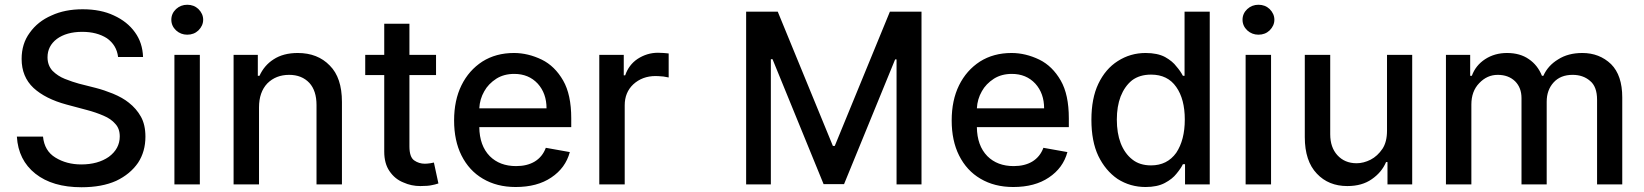

<svg xmlns="http://www.w3.org/2000/svg" viewBox="-20 -776 6918 808"><path d="M430 -615Q388 -642 326 -642Q260 -642 219 -612Q180 -582 180 -535Q180 -501 201 -478Q223 -456 253 -444Q286 -431 312 -424L383 -406Q418 -397 455 -382Q496 -365 522 -344Q554 -319 573 -285Q592 -251 592 -201Q592 -138 561 -91Q528 -43 469 -15Q409 12 323 12Q201 12 129 -45Q57 -102 51 -201H161Q167 -141 213 -113Q260 -84 322 -84Q392 -84 438 -116Q484 -150 484 -202Q484 -235 465 -255Q447 -276 416 -289Q384 -303 346 -313L260 -336Q171 -360 121 -406Q71 -453 71 -528Q71 -592 105 -638Q139 -686 197 -711Q253 -737 328 -737Q404 -737 459 -711Q516 -685 548 -640Q580 -596 582 -536H477Q471 -586 430 -615Z M821 -545V0H714V-545ZM721 -648Q701 -667 701 -693Q701 -719 721 -738Q741 -756 768 -756Q796 -756 815 -738Q835 -718 835 -693Q835 -668 815 -648Q796 -630 768 -630Q741 -630 721 -648Z M963 0V-545H1065V-457H1072Q1092 -501 1131 -526Q1172 -553 1233 -553Q1317 -553 1368 -500Q1419 -449 1419 -347V0H1312V-334Q1312 -394 1282 -427Q1250 -461 1197 -461Q1141 -461 1105 -425Q1070 -388 1070 -324V0Z M1703 -460V-160Q1703 -115 1723 -101Q1743 -87 1768 -87Q1777 -87 1791 -89L1806 -92L1825 -4Q1810 1 1798 3Q1782 7 1749 7Q1711 7 1678 -8Q1642 -22 1619 -56Q1597 -88 1597 -138V-460H1517V-545H1597V-676H1703V-545H1815V-460Z M2012 -24Q1954 -58 1922 -122Q1891 -184 1891 -269Q1891 -354 1922 -417Q1953 -480 2010 -517Q2067 -553 2143 -553Q2202 -553 2260 -525Q2315 -498 2350 -437Q2384 -378 2384 -278V-241H1997Q1998 -163 2041 -119Q2083 -77 2152 -77Q2198 -77 2230 -96Q2263 -116 2277 -154L2378 -136Q2360 -69 2300 -29Q2241 11 2150 11Q2071 11 2012 -24ZM2243 -424Q2205 -465 2144 -465Q2101 -465 2069 -445Q2035 -423 2018 -392Q1999 -359 1997 -320H2280Q2280 -383 2243 -424Z M2605 -545V-459H2611Q2626 -503 2663 -528Q2703 -554 2749 -554L2773 -553Q2779 -552 2784 -552Q2789 -552 2794 -551V-450L2772 -454Q2750 -456 2739 -456Q2683 -456 2645 -421Q2609 -387 2609 -333V0H2502V-545Z M3485 -162H3493L3725 -727H3858V0H3753V-526H3747L3532 -1H3446L3231 -527H3224V0H3120V-727H3253Z M4106 -24Q4048 -58 4016 -122Q3985 -184 3985 -269Q3985 -354 4016 -417Q4047 -480 4104 -517Q4161 -553 4237 -553Q4296 -553 4354 -525Q4409 -498 4444 -437Q4478 -378 4478 -278V-241H4091Q4092 -163 4135 -119Q4177 -77 4246 -77Q4292 -77 4324 -96Q4357 -116 4371 -154L4472 -136Q4454 -69 4394 -29Q4335 11 4244 11Q4165 11 4106 -24ZM4337 -424Q4299 -465 4238 -465Q4195 -465 4163 -445Q4129 -423 4112 -392Q4093 -359 4091 -320H4374Q4374 -383 4337 -424Z M4683 -23Q4632 -58 4602 -120Q4573 -181 4573 -272Q4573 -362 4602 -423Q4632 -486 4684 -519Q4737 -553 4801 -553Q4851 -553 4883 -536Q4915 -518 4931 -496Q4947 -478 4958 -457H4965V-727H5071V0H4967V-85H4958Q4950 -68 4931 -45Q4914 -23 4882 -6Q4850 11 4801 11Q4736 11 4683 -23ZM4930 -133Q4966 -187 4966 -273Q4966 -359 4930 -410Q4894 -462 4824 -462Q4776 -462 4744 -438Q4713 -413 4696 -370Q4680 -328 4680 -273Q4680 -216 4696 -174Q4713 -130 4745 -105Q4776 -80 4824 -80Q4892 -80 4930 -133Z M5329 -545V0H5222V-545ZM5229 -648Q5209 -667 5209 -693Q5209 -719 5229 -738Q5249 -756 5276 -756Q5304 -756 5323 -738Q5343 -718 5343 -693Q5343 -668 5323 -648Q5304 -630 5276 -630Q5249 -630 5229 -648Z M5923 -545V0H5819V-94H5813Q5795 -51 5753 -22Q5712 7 5650 7Q5571 7 5522 -45Q5471 -98 5471 -199V-545H5578V-211Q5578 -156 5608 -123Q5639 -89 5689 -89Q5718 -89 5748 -104Q5777 -119 5798 -150Q5817 -179 5817 -226V-545Z M6167 -545V-457H6174Q6190 -501 6230 -527Q6270 -553 6322 -553Q6377 -553 6414 -527Q6451 -502 6469 -457H6475Q6494 -500 6537 -526Q6579 -553 6639 -553Q6711 -553 6760 -506Q6807 -459 6807 -366V0H6701V-356Q6701 -412 6671 -436Q6642 -461 6598 -461Q6547 -461 6518 -429Q6489 -397 6489 -348V0H6383V-363Q6383 -407 6356 -434Q6328 -461 6283 -461Q6238 -461 6205 -426Q6172 -392 6172 -336V0H6065V-545Z"/></svg>

Font: Sinter Medium
Style: Regular
Weight: 500
Foundry: Adobe & rsms
Version: Version 1.000